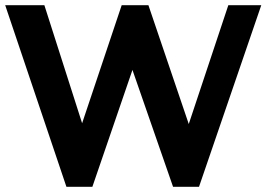

<svg xmlns="http://www.w3.org/2000/svg" viewBox="-20 -720 1027 740"><path d="M236 0 0 -700H151L296.5 -245L449 -700H552L707.5 -242L860 -700H987L747 0H647L490.5 -450.5L336 0Z"/></svg>

Font: Science Gothic
Style: Regular
Weight: 400
Designer: Thomas Phinney, Vassil Kateliev, Brandon Buerkle
Foundry: Font Detective LLC
Version: Version 1.018